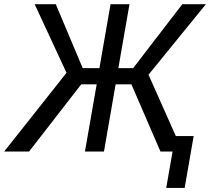

<svg xmlns="http://www.w3.org/2000/svg" viewBox="-61 -731 1013 926"><path d="M0 0ZM572.8 -324.2H496.6L440.4 0H348.6L405.3 -324.2H330.6L79.1 0H-41L259.8 -379.9L106 -710.9H208L337.9 -402.3H418.5L472.2 -710.9H563.5L509.8 -402.3H581.1L818.4 -710.9H932.1L655.3 -370.6L820.3 0H712.9ZM829.6 175.3H740.7L784.2 -74.7H873Z"/></svg>

Font: Roboto
Style: Italic
Weight: 400
Italic angle: -12°
Designer: Google
Version: Version 2.134; 2016; ttfautohint (v1.6)